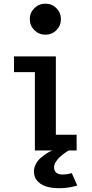

<svg xmlns="http://www.w3.org/2000/svg" viewBox="-20 -800 490 1021"><path d="M280 -639.5Q256 -615.5 221.5 -615.5Q187 -615.5 162.8 -639.5Q138.5 -663.5 138.5 -698Q138.5 -732.5 162.8 -756.5Q187 -780.5 221.5 -780.5Q256 -780.5 280 -756.5Q304 -732.5 304 -698Q304 -663.5 280 -639.5ZM277 -83.5H387.5V0H345.5Q342.5 2 337.2 5Q332 8 318.5 18Q305 28 294.8 38Q284.5 48 276 62.2Q267.5 76.5 267.5 89Q267.5 107 277.8 116.8Q288 126.5 304.2 127.5Q320.5 128.5 334.2 126.5Q348 124.5 361.5 120.5L391 186.5Q354.5 198 314.8 200.2Q275 202.5 240.2 195.5Q205.5 188.5 183 167Q160.5 145.5 160.5 112Q160.5 91.5 170.5 72.5Q180.5 53.5 195 41Q209.5 28.5 224 18.8Q238.5 9 248.5 4.5L258.5 0H165.5V-416.5H54.5V-500H277Z"/></svg>

Font: League Mono Condensed Medium
Style: Regular
Weight: 500
Width: 1
Designer: Tyler Finck
Foundry: The League of Moveable Type / Tyler Finck
Version: Version 2.210